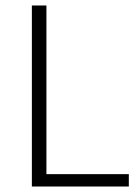

<svg xmlns="http://www.w3.org/2000/svg" viewBox="-20 -679 511 699"><path d="M96 0V-659H149V-45H449V0Z"/></svg>

Font: Assistant Light
Style: Regular
Weight: 300
Designer: Hebrew By Ben Nathan, Latin by Paul Hunt
Version: Version 2.001;PS 002.001;hotconv 1.0.88;makeotf.lib2.5.64775